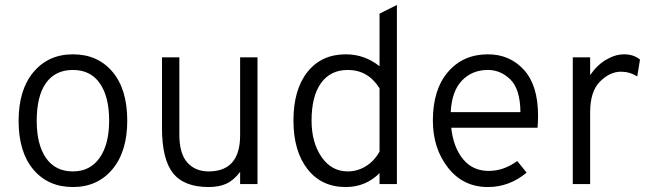

<svg xmlns="http://www.w3.org/2000/svg" viewBox="-20 -742 2625 774"><path d="M274 12Q174 12 114.5 -58.5Q55 -129 55 -255Q55 -380 115 -451.5Q175 -523 274 -523Q374 -523 433.5 -452.5Q493 -382 493 -256Q493 -131 433 -59.5Q373 12 274 12ZM274 -51Q343 -51 381.5 -105.5Q420 -160 420 -256Q420 -352 382.5 -406Q345 -460 274 -460Q203 -460 165.5 -407.5Q128 -355 128 -255Q128 -159 165.5 -105Q203 -51 274 -51Z M948 0V-49Q922 -15 892.5 -1.5Q863 12 821 12Q722 12 677.5 -44Q633 -100 633 -226V-511H703V-199Q703 -123 735 -87Q767 -51 821 -51Q948 -51 948 -197V-511H1018V0Z M1374 12Q1276 12 1219.5 -60.5Q1163 -133 1163 -256Q1163 -381 1219.5 -452Q1276 -523 1374 -523Q1450 -523 1510 -475V-687L1580 -722V0H1510V-44Q1454 12 1374 12ZM1382 -51Q1421 -51 1455 -72Q1489 -93 1510 -131V-386Q1464 -460 1382 -460Q1312 -460 1274 -407Q1236 -354 1236 -256Q1236 -168 1276 -109.5Q1316 -51 1382 -51Z M1947 12Q1847 12 1786 -66Q1725 -144 1725 -256Q1725 -381 1786 -452Q1847 -523 1947 -523Q2035 -523 2092 -460.5Q2149 -398 2149 -276Q2149 -249 2147 -227H1799Q1808 -147 1847 -100Q1886 -53 1950 -53Q2011 -53 2065 -93L2103 -46Q2033 12 1947 12ZM1797 -290H2078Q2077 -383 2037.5 -421.5Q1998 -460 1947 -460Q1883 -460 1842 -417Q1801 -374 1797 -290Z M2289 0V-511H2359V-439Q2386 -479 2423 -501Q2460 -523 2496 -523Q2534 -523 2560 -502L2549 -434Q2518 -453 2483 -453Q2439 -453 2399 -413.5Q2359 -374 2359 -289V0Z"/></svg>

Font: Overpass Light
Style: Regular
Weight: 300
Designer: Delve Withrington, Thomas Jockin
Foundry: Delve Fonts
Version: Version 3.000;DELV;Overpass